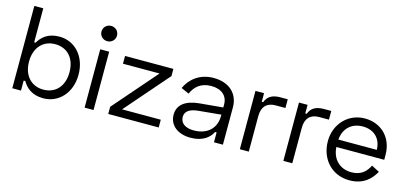

<svg xmlns="http://www.w3.org/2000/svg" viewBox="-63 -1134 3346 1577"><g transform="rotate(15 1610.5 -345.5)"><path d="M75 -700V0H149V-85H163C191 -37 240 14 341 14C471 14 572 -92 572 -248C572 -404 471 -510 341 -510C240 -510 191 -459 163 -411H151V-700ZM323 -441C425 -441 495 -369 495 -248C495 -127 425 -55 323 -55C220 -55 151 -130 151 -248C151 -366 220 -441 323 -441Z M662 -640C662 -603 691 -575 728 -575C765 -575 794 -603 794 -640C794 -677 765 -705 728 -705C691 -705 662 -677 662 -640ZM766 -496H690V0H766Z M901 -496V-430H1212L891 -61V0H1320V-66H991L1312 -435V-496Z M1418 -362 1485 -332C1513 -396 1563 -441 1650 -441C1738 -441 1790 -395 1790 -321V-296L1591 -278C1478 -267 1411 -220 1411 -134C1411 -45 1483 14 1593 14C1700 14 1754 -37 1777 -84H1790V0H1866V-317C1866 -434 1784 -510 1652 -510C1530 -510 1453 -439 1418 -362ZM1488 -136C1488 -186 1532 -211 1601 -217L1790 -235V-223C1790 -121 1721 -51 1603 -51C1532 -51 1488 -82 1488 -136Z M2083 -496H2010V0H2086V-303C2086 -383 2128 -424 2200 -424H2284V-498H2221C2151 -498 2113 -472 2095 -423H2083Z M2453 -496H2380V0H2456V-303C2456 -383 2498 -424 2570 -424H2654V-498H2591C2521 -498 2483 -472 2465 -423H2453Z M2691 -252C2691 -102 2792 14 2944 14C3066 14 3126 -53 3161 -116L3094 -151C3067 -95 3023 -54 2943 -54C2845 -54 2777 -119 2771 -223H3178V-264C3178 -411 3078 -510 2938 -510C2797 -510 2691 -398 2691 -252ZM2771 -286C2780 -385 2846 -442 2938 -442C3031 -442 3096 -385 3098 -286Z"/></g></svg>

Font: Space Text
Style: Regular
Weight: 400
Designer: Florian Karsten (Space Text), Colophon Foundry (Space Mono)
Foundry: Florian Karsten
Version: Version 1.003;PS 001.003;hotconv 1.0.88;makeotf.lib2.5.64775